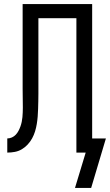

<svg xmlns="http://www.w3.org/2000/svg" viewBox="-20 -755 544 950"><path d="M431 175H351L404 0H358V-665H170V-315Q170 -309 170 -303Q170 -297 170 -291Q170 -272 169.5 -253.5Q169 -235 168.5 -216Q168 -197 166.5 -178.5Q165 -160 162 -141.5Q159 -123 153.5 -105Q148 -87 139 -70.5Q130 -54 117 -40Q104 -26 88 -16.5Q72 -7 53.5 -3.5Q35 0 16 0V-70Q28 -70 39 -75Q50 -80 58 -88.5Q66 -97 71.5 -107.5Q77 -118 81 -129Q85 -140 87.5 -152Q90 -164 91 -175.5Q92 -187 92.5 -199Q93 -211 93 -223Q93 -246 92.5 -269Q92 -292 92 -315V-735H436V-70H504Z"/></svg>

Font: Iosevka SS04
Style: Regular
Weight: 400
Monospace: yes
Designer: Belleve Invis
Foundry: Belleve Invis
Version: Version 19.0.0; ttfautohint (v1.8.4)